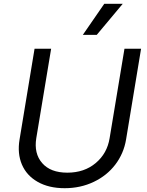

<svg xmlns="http://www.w3.org/2000/svg" viewBox="-20 -986 781 1019"><path d="M640.6 -727.3H728.7L649.1 -245.7Q636.7 -171.5 592.3 -112.9Q547.9 -54.3 477.6 -20.8Q407.3 12.8 323.2 12.8Q239 12.8 180 -20.8Q121.1 -54.3 96.2 -112.9Q71.4 -171.5 83.8 -245.7L163.4 -727.3H251.4L172.6 -252.8Q159.4 -171.5 203.7 -120.6Q247.9 -69.6 337.4 -69.6Q427.2 -69.6 487.9 -120.6Q548.7 -171.5 561.8 -252.8ZM419.7 -801.1 533.4 -965.9H631.4L493.6 -801.1Z"/></svg>

Font: Karasuma Gothic
Style: Italic
Weight: 400
Italic angle: -9.39999°
Designer: Rasmus Andersson / Ryoko Nishizuka
Foundry: Genbu
Version: Version 1.00